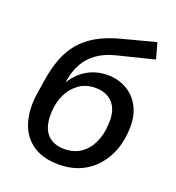

<svg xmlns="http://www.w3.org/2000/svg" viewBox="-133 -831 869 946"><g transform="rotate(20 301.5 -357.5)"><path d="M279 9Q196 9 143 -27.5Q90 -64 69 -130Q48 -196 61 -282L72 -353Q82 -420 101.5 -472Q121 -524 154.5 -564Q188 -604 239.5 -633Q291 -662 367 -681L531 -724L554 -641L361 -593Q305 -579 266.5 -551.5Q228 -524 205.5 -484Q183 -444 175 -392L169 -355H159Q176 -393 204 -423Q232 -453 271 -470.5Q310 -488 358 -488Q416 -488 461 -460.5Q506 -433 529.5 -383.5Q553 -334 548 -267Q544 -186 509.5 -123.5Q475 -61 416.5 -26Q358 9 279 9ZM279 -72Q328 -72 364 -96Q400 -120 420.5 -163.5Q441 -207 443 -263Q448 -332 415.5 -370Q383 -408 323 -408Q274 -408 238.5 -383.5Q203 -359 182.5 -318Q162 -277 159 -225Q155 -147 187 -109.5Q219 -72 279 -72Z"/></g></svg>

Font: Nunito Sans 10pt SemiBold
Style: Italic
Weight: 600
Italic angle: -9°
Designer: Vernon Adams
Foundry: Vernon Adams
Version: Version 3.101;gftools[0.9.27]